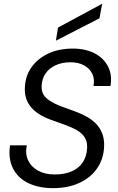

<svg xmlns="http://www.w3.org/2000/svg" viewBox="-20 -964 610 996"><path d="M255 12Q181 12 127 -14Q73 -40 47.5 -90Q22 -140 32 -210H119Q110 -167 125.5 -133Q141 -99 177 -79Q213 -59 264 -59Q316 -59 353 -75.5Q390 -92 410 -123Q430 -154 432 -197Q433 -225 423 -244.5Q413 -264 394.5 -278Q376 -292 351.5 -302.5Q327 -313 299 -323Q271 -333 243 -343Q172 -369 139 -410.5Q106 -452 109 -509Q111 -569 143 -614.5Q175 -660 230 -686Q285 -712 358 -712Q423 -712 470.5 -687.5Q518 -663 540.5 -619Q563 -575 553 -518H465Q472 -554 458.5 -581.5Q445 -609 416 -625Q387 -641 345 -641Q303 -641 269.5 -626Q236 -611 217 -584Q198 -557 196 -519Q195 -495 203 -478.5Q211 -462 227 -449.5Q243 -437 265.5 -426Q288 -415 316 -405.5Q344 -396 375 -384Q407 -372 434.5 -356Q462 -340 481.5 -318.5Q501 -297 511.5 -268Q522 -239 520 -202Q517 -139 484 -91Q451 -43 392.5 -15.5Q334 12 255 12ZM270 -753 281 -821 509 -944H510L496 -869Z"/></svg>

Font: DM Sans 28pt
Style: Italic
Weight: 400
Italic angle: -10°
Version: Version 4.004;gftools[0.9.30]